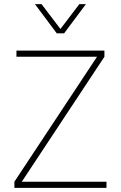

<svg xmlns="http://www.w3.org/2000/svg" viewBox="-20 -914 588 934"><path d="M50 0V-30L452 -638H60V-668H488V-638L86 -30H498V0ZM256 -752 150 -894H182L274 -773L366 -894H398L292 -752Z"/></svg>

Font: Gantari Thin
Style: Regular
Weight: 250
Designer: Anugrah Pasau
Foundry: Lafontype
Version: Version 1.000